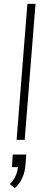

<svg xmlns="http://www.w3.org/2000/svg" viewBox="-20 -725 252 995"><path d="M108 0H66L122 -705H164ZM46 76H116L112 130Q106 205 57 250L31 229Q68 192 73 141H42Z"/></svg>

Font: Iunito ExtraLight
Style: Italic
Weight: 200
Italic angle: -4.541°
Designer: Vernon Adams
Foundry: Vernon Adams
Version: Version 2.001;November 30, 2019;FontCreator 12.0.0.2547 64-b